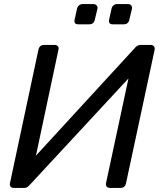

<svg xmlns="http://www.w3.org/2000/svg" viewBox="-20 -920 782 940"><path d="M47 0Q37 0 31.5 -6.5Q26 -13 29 -24L168 -676Q173 -700 196 -700H248Q258 -700 263.5 -693.5Q269 -687 266 -676L156 -158L641 -686Q644 -690 651 -695Q658 -700 668 -700H718Q728 -700 733.5 -693.5Q739 -687 737 -676L597 -23Q592 0 570 0H519Q508 0 502.5 -6.5Q497 -13 499 -23L609 -536L125 -14Q122 -11 115.5 -5.5Q109 0 98 0ZM532 -801Q510 -801 514 -823L526 -877Q528 -887 535.5 -893.5Q543 -900 553 -900H607Q617 -900 622.5 -893.5Q628 -887 626 -877L613 -823Q608 -801 586 -801ZM363 -801Q341 -801 345 -823L357 -877Q359 -887 366.5 -893.5Q374 -900 384 -900H438Q447 -900 453 -893.5Q459 -887 457 -877L444 -823Q439 -801 417 -801Z"/></svg>

Font: Lubike
Style: Italic
Weight: 400
Italic angle: -12°
Foundry: Honoka55
Version: Version 1.000;July 22, 2022;FontCreator 14.0.0.2862 64-bit